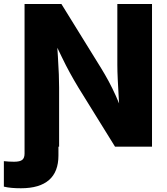

<svg xmlns="http://www.w3.org/2000/svg" viewBox="-70 -748 850 979"><path d="M-50.3 203.6V73.7Q-37.6 75.2 -24.7 75.9Q-11.7 76.7 1.5 76.7Q31.7 76.7 43.5 67.1Q55.2 57.6 55.2 35.2V-61.5H228V44.9Q228 127.9 179.9 169.9Q131.8 211.9 36.6 211.9Q11.7 211.9 -10.5 210Q-32.7 208 -50.3 203.6ZM55.2 0V-727.5H243.2L446.8 -398.4Q465.3 -368.2 483.9 -334Q502.4 -299.8 521 -258.5Q539.6 -217.3 558.1 -166.5L541 -158.7Q538.6 -198.2 535.6 -246.6Q532.7 -294.9 530.5 -340.6Q528.3 -386.2 528.3 -417V-727.5H705.1V0H516.6L329.6 -301.8Q306.6 -339.8 286.4 -376.7Q266.1 -413.6 245.1 -457.3Q224.1 -501 196.8 -557.6L218.8 -560.1Q222.2 -507.8 225.3 -458.5Q228.5 -409.2 230 -368.7Q231.4 -328.1 231.4 -301.8V0Z"/></svg>

Font: Inter 17pt ExtraBold
Style: Regular
Weight: 800
Version: Version 4.001;git-66647c0bb